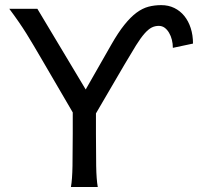

<svg xmlns="http://www.w3.org/2000/svg" viewBox="-20 -748 792 768"><path d="M671.4 -556.6Q671.4 -573.2 667.5 -588.9Q663.6 -604.5 656.2 -616.9Q648.9 -629.4 638.7 -637Q628.4 -644.5 615.2 -644.5Q599.6 -644.5 586.4 -637.7Q573.2 -630.9 558.1 -613.8Q543 -596.7 524.2 -566.7Q505.4 -536.6 478.5 -490.7L363.8 -294.4V-212.4Q363.8 -140.1 364.7 -84.7Q365.7 -29.3 371.1 0H263.7Q269 -29.3 270 -84.7Q271 -140.1 271 -212.4V-298.3L141.6 -520Q127.4 -543.9 114 -566.9Q100.6 -589.8 85.9 -613.3Q71.3 -636.7 54.4 -661.1Q37.6 -685.5 17.1 -712.9H129.4L322.8 -390.1L424.8 -568.8Q452.6 -617.7 477.5 -648.7Q502.4 -679.7 526.1 -697.3Q549.8 -714.8 574 -721.2Q598.1 -727.5 625 -727.5Q653.8 -727.5 677.2 -716.1Q700.7 -704.6 717.3 -684.1Q733.9 -663.6 742.9 -635.5Q752 -607.4 752 -573.7Z"/></svg>

Font: Andika Afr
Style: Regular
Weight: 400
Designer: Victor Gaultney, Annie Olsen, Julie Remington, Don Collingsworth, Eric Hays, Becca Hirsbrunner
Foundry: SIL International
Version: Version 5.000